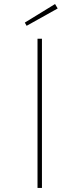

<svg xmlns="http://www.w3.org/2000/svg" viewBox="-20 -932 394 952"><path d="M166 0V-740H188V0ZM112 -804 103 -820 253 -912 266 -890Z"/></svg>

Font: Lexend Mega Thin
Style: Regular
Weight: 250
Version: Version 1.007